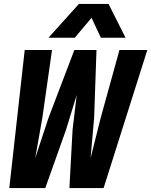

<svg xmlns="http://www.w3.org/2000/svg" viewBox="-20 -951 765 971"><path d="M27 0 105 -698H243L194 -354L158 -151L225 -354L356 -698H468L456 -354L438 -151L489 -354L584 -698H725L504 0H331L347 -295L368 -471L314 -295L209 0ZM225 -760 379 -931H529L615 -760H490L443 -861L358 -760Z"/></svg>

Font: Azeret Mono Thin SemiBold
Style: Italic
Weight: 600
Italic angle: -12°
Version: Version 1.002